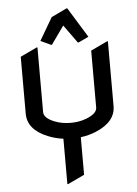

<svg xmlns="http://www.w3.org/2000/svg" viewBox="-63 -1008 766 1074"><g transform="rotate(-5 320.0 -470.5)"><path d="M271 19.5V-235.4Q225.6 -241.2 184.1 -258.3Q73.2 -303.7 73.2 -393.6V-712.9L166 -756.8H170.9V-393.6Q170.9 -359.9 230 -336.4Q271 -320.3 319.8 -320.3Q368.7 -320.3 409.7 -336.4Q468.8 -359.9 468.8 -393.6V-712.9L561.5 -756.8H566.4V-393.6Q566.4 -304.7 455.6 -258.3Q414.6 -241.2 368.7 -235.4V-24.4L275.9 19.5ZM190.4 -791.5 265.1 -918.9 351.1 -960H356L460 -791.5L403.3 -764.6H398.4L325.2 -866.2L252.9 -764.6H248Z"/></g></svg>

Font: Nova Flat
Style: Book
Weight: 400
Version: Version 2.000